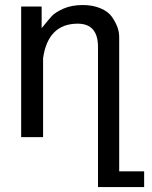

<svg xmlns="http://www.w3.org/2000/svg" viewBox="-20 -550 608 770"><path d="M312 -529.8Q352.5 -529.8 383.3 -516.6Q414.6 -503.4 429.2 -481.9Q443.8 -460.4 451.2 -440.4Q458 -421.4 458 -399.9V137.2H558.1V200.2H373V-361.8Q373 -454.6 292 -455.1Q172.9 -455.1 152.8 -316.9V0H64.9V-523.9H147V-437Q179.2 -476.6 188.5 -486.3Q202.6 -501 233.9 -515.1Q267.1 -529.8 312 -529.8Z"/></svg>

Font: Miedinger*
Style: Book
Weight: 400
Version: Version 001.000